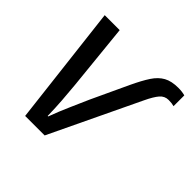

<svg xmlns="http://www.w3.org/2000/svg" viewBox="-142 -673 807 807"><g transform="rotate(45 261.0 -269.5)"><path d="M110 0 47 -536H136L166 -240Q170 -196 173 -156.5Q176 -117 177 -67H180Q197 -113 218 -160.5Q239 -208 253 -240L329 -403Q352 -452 371.5 -481.5Q391 -511 416.5 -525Q442 -539 482 -539Q505 -539 522 -534V-470Q515 -472 507.5 -473Q500 -474 489 -474Q466 -474 450.5 -456Q435 -438 417 -400L226 0Z"/></g></svg>

Font: BC Sans
Style: Italic
Weight: 400
Italic angle: -12°
Designer: Monotype Design Team
Designer: Province of B.C.
Foundry: Monotype Imaging Inc.
Version: Version 2.000;GOOG;noto-source:20170915:90ef993387c0